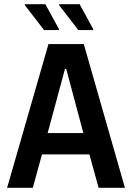

<svg xmlns="http://www.w3.org/2000/svg" viewBox="-20 -899 632 919"><path d="M14 0 212 -688H381L578 0H452L408 -160H181L137 0ZM208 -262H379L297 -569H291ZM426 -755H355L263 -874V-879H361L426 -760ZM262 -755H191L99 -874V-879H197L262 -760Z"/></svg>

Font: Saira SemiCondensed SemiBold
Style: Regular
Weight: 600
Width: 4
Designer: Hector Gatti with collaboration of the Omnibus-Type team
Foundry: Omnibus-Type
Version: Version 1.101